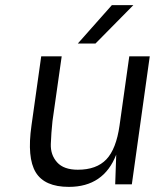

<svg xmlns="http://www.w3.org/2000/svg" viewBox="-20 -720 615 750"><path d="M447 -230 485 -500H565L495 0H430L434 -116Q385 10 249 10Q154 10 119.5 -47Q85 -104 103 -230L141 -500H221L185 -247Q180 -200 178.5 -157.5Q177 -115 203 -86Q229 -57 284 -57Q357 -57 395.5 -97.5Q434 -138 447 -230ZM417 -700H501L353 -550H284Z"/></svg>

Font: Fivo Sans Modern
Style: Italic
Weight: 400
Designer: Alexander Slobzheninov
Foundry: Alexander Slobzheninov
Version: 1.0